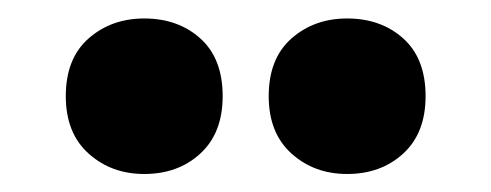

<svg xmlns="http://www.w3.org/2000/svg" viewBox="-20 -823 540 211"><path d="M138.5 -631.8Q102.3 -631.8 77.3 -654.3Q52.3 -676.8 52.3 -717.3Q52.3 -758.7 77.3 -780.7Q102.3 -802.7 138.5 -802.7Q175.8 -802.7 200.2 -780.7Q224.7 -758.7 224.7 -717.3Q224.7 -676.8 200.2 -654.3Q175.8 -631.8 138.5 -631.8ZM361.5 -631.8Q325.2 -631.8 300.3 -654.3Q275.3 -676.8 275.3 -717.3Q275.3 -758.7 300.3 -780.7Q325.2 -802.7 361.5 -802.7Q398.7 -802.7 423.2 -780.7Q447.7 -758.7 447.7 -717.3Q447.7 -676.8 423.2 -654.3Q398.7 -631.8 361.5 -631.8Z"/></svg>

Font: Savate ExtraLight
Style: Regular
Weight: 200
Designer: Max Esnée
Foundry: Plomb Type
Version: Version 2.000